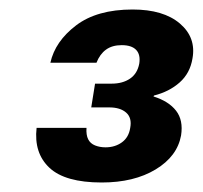

<svg xmlns="http://www.w3.org/2000/svg" viewBox="-20 -732 427 404"><path d="M194 -348Q117 -348 84 -379Q51 -410 57 -463H162Q161 -448 165.5 -439Q170 -430 180 -426Q190 -422 202 -422Q222 -422 236.5 -432.5Q251 -443 254 -463Q258 -484 245.5 -495Q233 -506 210 -506H172L180 -556H215Q238 -556 253.5 -566.5Q269 -577 273 -598Q276 -617 266.5 -627Q257 -637 236 -637Q216 -637 203 -627.5Q190 -618 183 -600H86Q96 -645 140 -678.5Q184 -712 259 -712Q324 -712 358.5 -682.5Q393 -653 385 -609Q380 -578 358 -558.5Q336 -539 304 -531L303 -529Q335 -519 350.5 -499Q366 -479 361 -447Q353 -403 307.5 -375.5Q262 -348 194 -348Z"/></svg>

Font: DM Sans 17pt
Style: Bold Italic
Weight: 700
Italic angle: -10°
Version: Version 4.004;gftools[0.9.30]